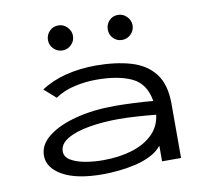

<svg xmlns="http://www.w3.org/2000/svg" viewBox="-77 -753 903 847"><g transform="rotate(-10 375.0 -329.5)"><path d="M318 11Q201 11 138 -24.5Q75 -60 75 -115Q75 -164 122 -200.5Q169 -237 247.5 -257Q326 -277 420 -277Q455 -277 501 -275Q547 -273 592 -269Q579 -348 519 -376.5Q459 -405 360 -405Q311 -405 262.5 -394Q214 -383 175 -357L123 -403Q171 -435 234 -451Q297 -467 368 -467Q458 -467 526 -447Q594 -427 631.5 -378Q669 -329 669 -243V0H584V-70Q564 -45 531.5 -29Q499 -13 461 -4.5Q423 4 385.5 7.5Q348 11 318 11ZM160 -119Q160 -94 185 -79Q210 -64 248.5 -57Q287 -50 329 -50Q401 -50 458.5 -67.5Q516 -85 552 -120Q588 -155 594 -207Q555 -211 509 -214Q463 -217 429 -217Q357 -217 295.5 -206.5Q234 -196 197 -174Q160 -152 160 -119ZM237 -558Q214 -558 197.5 -574.5Q181 -591 181 -614Q181 -637 197 -653.5Q213 -670 237 -670Q260 -670 276.5 -653Q293 -636 293 -614Q293 -591 276.5 -574.5Q260 -558 237 -558ZM504 -558Q481 -558 465 -574Q449 -590 449 -614Q449 -637 464.5 -653.5Q480 -670 504 -670Q527 -670 543.5 -653Q560 -636 560 -614Q560 -591 543.5 -574.5Q527 -558 504 -558Z"/></g></svg>

Font: Inconsolata ExtraExpanded
Style: Regular
Weight: 400
Width: 8
Monospace: yes
Designer: Raph Levien, Cyreal, Brenton Simpson
Foundry: Raph Levien, Cyreal, Google
Version: Version 3.001; ttfautohint (v1.8.2.53-6de2)